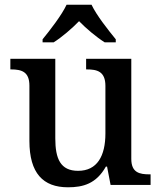

<svg xmlns="http://www.w3.org/2000/svg" viewBox="-20 -786 684 816"><path d="M161 -619V-606H208C243 -628 286 -665 316 -696C346 -665 390 -628 425 -606H472V-619C441 -657 390 -721 369 -766H263C242 -721 192 -657 161 -619ZM269 10C333 10 389 -5 430 -78H435L450 0H620V-45H616C573 -45 538 -52 538 -111V-536H346V-491H349C392 -491 428 -483 428 -421V-219C428 -123 393 -60 312 -60C237 -60 215 -111 215 -198V-536H24V-491H27C72 -491 105 -481 105 -422V-187C105 -50 163 10 269 10Z"/></svg>

Font: Noto Serif Yezidi Medium
Style: Regular
Weight: 500
Designer: Dalton Maag Ltd
Foundry: Dalton Maag Ltd
Version: Version 1.001